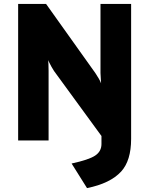

<svg xmlns="http://www.w3.org/2000/svg" viewBox="-20 -720 764 984"><path d="M426 244 347 118Q435 99 467.5 77.5Q500 56 500 18V-23L257 -356Q246 -372 226 -412Q229 -401 229 -358V0H73V-700H216L469 -345Q490 -314 498 -293Q498 -297 496.5 -319Q495 -341 495 -346V-700H652V-8Q652 103 601 159Q545 220 426 244Z"/></svg>

Font: Overpass Heavy
Style: Regular
Weight: 900
Designer: Delve Withrington, Thomas Jockin
Foundry: Delve Fonts
Version: Version 3.000;DELV;Overpass